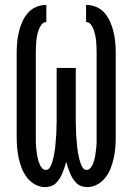

<svg xmlns="http://www.w3.org/2000/svg" viewBox="-20 -755 540 783"><path d="M164 8Q142 8 122.5 -3Q103 -14 90 -31Q77 -48 69 -68Q61 -88 56.5 -109Q52 -130 50 -151.5Q48 -173 48 -195V-540Q48 -561 50 -582.5Q52 -604 57 -625Q62 -646 70.5 -665.5Q79 -685 93 -701.5Q107 -718 127 -726.5Q147 -735 169 -735V-665Q157 -665 149.5 -655Q142 -645 138 -633.5Q134 -622 131.5 -610.5Q129 -599 128 -587Q127 -575 126.5 -563.5Q126 -552 126 -540V-195Q126 -186 126 -176.5Q126 -167 127 -158Q128 -149 129 -139.5Q130 -130 131.5 -121Q133 -112 135.5 -103Q138 -94 141.5 -85.5Q145 -77 151.5 -69.5Q158 -62 167 -62Q176 -62 181.5 -69.5Q187 -77 190 -85.5Q193 -94 195.5 -102.5Q198 -111 199.5 -119.5Q201 -128 202.5 -136.5Q204 -145 205 -154Q206 -163 206.5 -171.5Q207 -180 208 -189Q209 -198 209.5 -206.5Q210 -215 210 -224Q210 -233 210.5 -241.5Q211 -250 211 -259Q211 -268 211 -276.5Q211 -285 211 -294V-478H289V-294Q289 -285 289 -276.5Q289 -268 289 -259Q289 -250 289.5 -241.5Q290 -233 290 -224Q290 -215 290.5 -206.5Q291 -198 292 -189Q293 -180 293.5 -171.5Q294 -163 295 -154Q296 -145 297.5 -136.5Q299 -128 300.5 -119.5Q302 -111 304.5 -102.5Q307 -94 310 -85.5Q313 -77 318.5 -69.5Q324 -62 333 -62Q342 -62 348.5 -69.5Q355 -77 358.5 -85.5Q362 -94 364.5 -103Q367 -112 368.5 -121Q370 -130 371 -139.5Q372 -149 373 -158Q374 -167 374 -176.5Q374 -186 374 -195V-540Q374 -552 373.5 -563.5Q373 -575 372 -587Q371 -599 368.5 -610.5Q366 -622 362 -633.5Q358 -645 350.5 -655Q343 -665 331 -665V-735Q353 -735 373 -726.5Q393 -718 407 -701.5Q421 -685 429.5 -665.5Q438 -646 443 -625Q448 -604 450 -582.5Q452 -561 452 -540V-195Q452 -173 450 -151.5Q448 -130 443.5 -109Q439 -88 431 -68Q423 -48 410 -31Q397 -14 377.5 -3Q358 8 336 8Q324 8 312 4Q300 0 291.5 -8.5Q283 -17 276.5 -27.5Q270 -38 265.5 -49Q261 -60 257 -72Q253 -84 250 -95Q247 -84 243 -72Q239 -60 234.5 -49Q230 -38 223.5 -27.5Q217 -17 208.5 -8.5Q200 0 188 4Q176 8 164 8Z"/></svg>

Font: Iosevka Slab
Style: Regular
Weight: 400
Monospace: yes
Designer: Belleve Invis
Foundry: Belleve Invis
Version: Version 11.2.4; ttfautohint (v1.8.3)